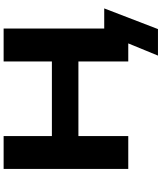

<svg xmlns="http://www.w3.org/2000/svg" viewBox="66 -812 913 1086"><g transform="rotate(-90 523.0 -268.5)"><path d="M752 168 821 0H721V-136H1019L902 168ZM111 0V-705H297V-432H719V-705H905V0H719V-282H297V0Z"/></g></svg>

Font: Nunito Sans 7pt Expanded ExtraBold
Style: Regular
Weight: 800
Width: 7
Designer: Vernon Adams
Foundry: Vernon Adams
Version: Version 3.101;gftools[0.9.27]